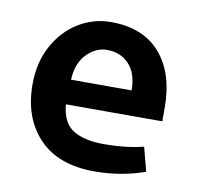

<svg xmlns="http://www.w3.org/2000/svg" viewBox="-55 -446 525 512"><g transform="rotate(10 208.0 -190.0)"><path d="M29 -190Q29 -100 81 -45Q133 10 232 10Q303 10 368 -13L351 -78Q303 -66 245 -66Q190 -66 160 -85Q130 -104 126 -153H387V-190Q387 -283 340.5 -336.5Q294 -390 207 -390Q160 -390 119.5 -365.5Q79 -341 54 -295.5Q29 -250 29 -190ZM292 -220H128Q130 -265 154.5 -290Q179 -315 209 -315Q246 -315 269 -290.5Q292 -266 292 -220Z"/></g></svg>

Font: Cambay Devanagari
Style: Regular
Weight: 700
Designer: Pooja Saxena
Foundry: Pooja Saxena
Version: Version 1.095;PS 001.095;hotconv 1.0.70;makeotf.lib2.5.58329